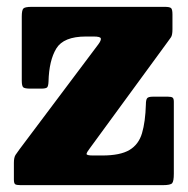

<svg xmlns="http://www.w3.org/2000/svg" viewBox="-20 -540 549 560"><path d="M230.5 -433.5Q165.5 -433.5 144.2 -398.5Q123 -363.5 121.5 -302Q121 -289 117.5 -285.2Q114 -281.5 99.5 -281.5H69Q53 -281.5 48.2 -285Q43.5 -288.5 43.5 -305V-491.5Q43.5 -510 48 -515Q52.5 -520 72 -520H460.5Q474.5 -520 478.8 -516.5Q483 -513 483 -498V-454.5Q483 -438 478.8 -431.5Q474.5 -425 468 -416.5L242 -107.5Q233.5 -96.5 232.5 -91.5Q231.5 -86.5 251 -86.5H278.5Q330.5 -86.5 357.5 -102.5Q384.5 -118.5 394.2 -151.5Q404 -184.5 405.5 -235.5Q405.5 -248 408.8 -253Q412 -258 425.5 -258H470Q480 -258 483.5 -255.2Q487 -252.5 487 -243V-33.5Q487 -11.5 482.2 -5.8Q477.5 0 455 0H40Q28.5 0 24.5 -2.5Q20.5 -5 20.5 -16.5V-65Q20.5 -80.5 25.2 -88Q30 -95.5 36.5 -104L267 -411Q275.5 -422.5 274 -428Q272.5 -433.5 253 -433.5Z"/></svg>

Font: Besley* Narrow Heavy
Style: Regular
Weight: 800
Width: 4
Designer: Owen Earl
Foundry: indestructible type*
Version: Version 3.000; ttfautohint (v1.8.3)